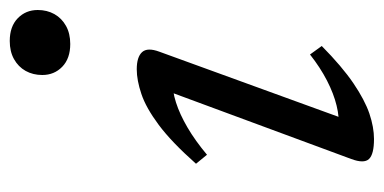

<svg xmlns="http://www.w3.org/2000/svg" viewBox="-212 -546 768 384"><g transform="rotate(-90 172.0 -354.0)"><path d="M46 -35.5 184.5 -410 200.5 -392.5Q182.5 -393.5 159 -386Q135.5 -378.5 109 -363Q82.5 -347.5 54.5 -324L36.5 -346Q80 -395 114.2 -420.5Q148.5 -446 176 -455.2Q203.5 -464.5 225.5 -464.5Q250 -464.5 259.8 -453.8Q269.5 -443 260.5 -419L122 -38L110 -61Q129 -59 152.8 -64.8Q176.5 -70.5 202.8 -84Q229 -97.5 255 -118L272 -94.5Q231 -54 197.5 -31.2Q164 -8.5 136.8 0.8Q109.5 10 86 10Q55.5 10 46 0Q36.5 -10 46 -35.5ZM214 -653.5Q214 -672 222.2 -686.8Q230.5 -701.5 245.8 -710Q261 -718.5 282 -718.5Q311 -718.5 327.5 -702.5Q344 -686.5 344 -662.5Q344 -644 335.8 -629.2Q327.5 -614.5 312.2 -606Q297 -597.5 276 -597.5Q247 -597.5 230.5 -613.5Q214 -629.5 214 -653.5Z"/></g></svg>

Font: Newsreader 14pt
Style: Italic
Weight: 400
Italic angle: -17°
Designer: Hugues Gentile
Foundry: Production Type
Version: Version 1.003